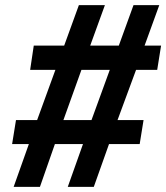

<svg xmlns="http://www.w3.org/2000/svg" viewBox="-20 -725 645 745"><path d="M33 0 92 -166H27L42 -259H124L195 -454H97L111 -548H229L286 -705H387L330 -548H441L498 -705H598L541 -548H605L590 -454H508L436 -259H537L522 -166H403L344 0H243L302 -166H193L135 0ZM226 -259H335L406 -454H296Z"/></svg>

Font: Mulish ExtraLight ExtraBold
Style: Italic
Weight: 800
Italic angle: -9°
Version: Version 3.603